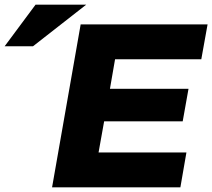

<svg xmlns="http://www.w3.org/2000/svg" viewBox="-128 -806 913 826"><path d="M320 -284H658L683 -424H345L367 -551H738L765 -701H219L96 0H648L674 -150H296ZM-108 -607H14L243 -786H25Z"/></svg>

Font: Geom ExtraBold
Style: Bold Italic
Weight: 800
Italic angle: -10°
Version: Version 1.102